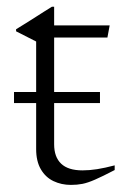

<svg xmlns="http://www.w3.org/2000/svg" viewBox="-20 -528 354 555"><path d="M20.5 -230V-262H269V-230ZM136.5 -111Q136.5 -74 156.8 -54.8Q177 -35.5 218.5 -35.5Q238.5 -35.5 260.8 -39Q283 -42.5 311.5 -50V-36.5Q276 -18 254.8 -8.8Q233.5 0.5 218.2 3.5Q203 6.5 185 6.5Q157.5 6.5 134.5 -4.5Q111.5 -15.5 98 -38.8Q84.5 -62 84.5 -97V-408L26.5 -437.5V-443.5Q37 -450 46.8 -456Q56.5 -462 66 -468Q75.5 -474 85.2 -480.2Q95 -486.5 106 -493.5Q117 -500.5 130 -508.5H136.5V-438.5ZM112 -419.5V-454.5H297L290.5 -419.5Z"/></svg>

Font: Newsreader 36pt Light
Style: Regular
Weight: 300
Designer: Hugues Gentile
Foundry: Production Type
Version: Version 1.003